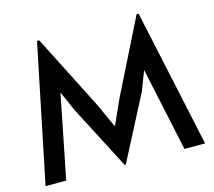

<svg xmlns="http://www.w3.org/2000/svg" viewBox="-104 -863 1104 991"><g transform="rotate(-15 447.5 -367.5)"><path d="M266.6 -342.8Q255.9 -369.1 220.7 -447.3Q215.8 -420.9 200.2 -342.8Q182.6 -256.8 131.8 0Q104.5 0 21.5 0Q58.6 -183.6 172.9 -735.4Q175.8 -735.4 184.6 -735.4Q235.4 -635.7 386.7 -337.9Q402.3 -304.7 447.3 -205.1Q461.9 -238.3 506.8 -337.9Q556.6 -437.5 705.1 -735.4Q708 -735.4 715.8 -735.4Q755.9 -550.8 874 0Q846.7 0 763.7 0Q745.1 -85.9 690.4 -342.8Q684.6 -369.1 668 -447.3Q658.2 -420.9 627.9 -342.8Q584 -256.8 450.2 0Q448.2 0 444.3 0Q399.4 -85.9 266.6 -342.8Z"/></g></svg>

Font: Alata=Ham
Style: Regular
Weight: 400
Designer: Spyros Zevelakis, Eben Sorkin
Version: Version 1.004